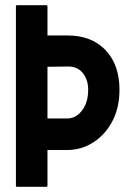

<svg xmlns="http://www.w3.org/2000/svg" viewBox="-20 -716 498 736"><path d="M45 0Q41 0 41 -4V-692Q41 -696 45 -696H158Q162 -696 162 -692V-580H239Q331 -580 384.5 -524Q438 -468 438 -372Q438 -302 410 -250Q382 -198 336.5 -169.5Q291 -141 239 -141H162V-4Q162 0 158 0ZM162 -262H239Q271 -262 294.5 -292.5Q318 -323 318 -372Q318 -411 297 -436.5Q276 -462 239 -461L162 -460Z"/></svg>

Font: AL Dynamic
Style: Regular
Weight: 400
Version: Version 1.000; ttfautohint (v1.8.2) -l 8 -r 50 -G 200 -x 14 